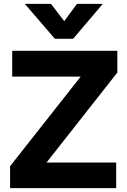

<svg xmlns="http://www.w3.org/2000/svg" viewBox="-20 -970 657 990"><path d="M32 0V-113L396 -575H43V-708H585V-596L220 -132H579V0ZM263 -770 108 -950H243L311 -861L377 -950H510L357 -770Z"/></svg>

Font: Onest
Style: Bold
Weight: 700
Designer: Dmitri Voloshin, Andrey Kudryavtsev
Foundry: Dmitri Voloshin, Andrey Kudryavtsev
Version: Version 1.000;gftools[0.9.33]